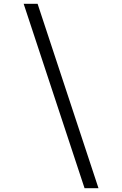

<svg xmlns="http://www.w3.org/2000/svg" viewBox="-20 -843 640 1006"><path d="M423 143 104 -823H177L496 143Z"/></svg>

Font: Iosevka SS04 Light Extended
Style: Italic
Weight: 300
Width: 7
Italic angle: -9°
Monospace: yes
Designer: Belleve Invis
Foundry: Belleve Invis
Version: Version 19.0.0; ttfautohint (v1.8.4)